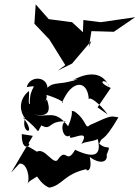

<svg xmlns="http://www.w3.org/2000/svg" viewBox="-20 -801 641 882"><path d="M311 -509 400 -614 388 -584 400 -658 503 -655 601 -722 442 -699 363 -709 361 -653 311 -699 204 -713 144 -781 138 -692 219 -607 196 -637 280 -502 246 -477ZM69 -49C103 -56 121 17 105 45C117 16 199 6 131 -21C166 40 186 52 206 61C267 51 273 -1 377 -24C375 -12 407 -13 392 -80C444 -42 476 -59 470 -90C493 -147 475 -106 436 -141C452 -183 450 -135 524 -262C487 -267 498 -275 392 -226C370 -204 380 -249 322 -289C294 -294 328 -302 293 -221C230 -303 200 -257 138 -275C213 -260 211 -303 195 -345C166 -311 235 -384 152 -374C182 -374 291 -333 264 -327C308 -436 383 -437 388 -344C390 -361 437 -327 475 -275L428 -308L489 -397C412 -429 472 -444 482 -403C440 -498 341 -446 316 -434C374 -448 274 -416 316 -431C255 -411 226 -426 198 -398C195 -452 116 -454 103 -401C168 -410 113 -410 117 -323C105 -316 121 -395 109 -380C61 -337 74 -282 95 -258C73 -187 155 -173 85 -263C178 -194 142 -180 170 -225C220 -198 198 -249 286 -243C252 -244 266 -155 303 -179C282 -141 404 -223 354 -140C374 -152 402 -149 429 -162C444 -100 428 -64 325 -113C285 -43 286 -124 248 -71C228 -32 185 -131 146 -102C190 -70 186 -88 85 -141C155 -162 78 -74 80 -185L131 -177L31 -8Z"/></svg>

Font: Charger Distortion
Style: 2It
Weight: 400
Designer: Jasper
Foundry: Cannot Into Space Fonts
Version: Version 0.98